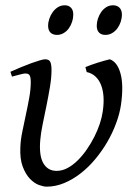

<svg xmlns="http://www.w3.org/2000/svg" viewBox="-20 -679 511 719"><path d="M433.1 -287.1Q428.2 -253.4 415 -217.8Q401.9 -182.1 382.1 -147.9Q362.3 -113.8 336.9 -83.3Q311.5 -52.7 282 -29.8Q252.4 -6.8 220.2 6.6Q188 20 154.8 20Q143.1 20 125.7 13.7Q108.4 7.3 92.3 -9.3Q76.2 -25.9 65.2 -54.7Q54.2 -83.5 56.2 -127.9Q57.1 -154.3 63.5 -185.5Q69.8 -216.8 76.9 -249.5Q84 -282.2 89.6 -313.5Q95.2 -344.7 95.2 -371.1Q95.2 -382.3 93.8 -388.9Q92.3 -395.5 89.6 -398.7Q86.9 -401.9 83.3 -402.8Q79.6 -403.8 75.2 -403.8Q70.8 -403.8 62.5 -401.9Q54.2 -399.9 45.9 -397.7Q37.6 -395.5 31.2 -393.8Q24.9 -392.1 24.9 -392.1L19 -410.2Q39.6 -419.4 60.3 -428Q81.1 -436.5 98.6 -442.9Q116.2 -449.2 129.6 -453.1Q143.1 -457 148.9 -457Q163.1 -457 168 -447.8Q172.9 -438.5 172.9 -416Q172.9 -388.2 167 -353Q161.1 -317.9 153.8 -282Q146.5 -246.1 139.6 -212.9Q132.8 -179.7 130.9 -155.8Q125.5 -97.2 142.1 -68.1Q158.7 -39.1 191.9 -39.1Q212.9 -39.1 232.9 -49.8Q252.9 -60.5 271 -78.4Q289.1 -96.2 304.9 -119.1Q320.8 -142.1 333.3 -166.7Q345.7 -191.4 353.8 -215.8Q361.8 -240.2 364.7 -261.2Q369.1 -290.5 367.7 -315.4Q366.2 -340.3 358.9 -359.6Q351.6 -378.9 338.1 -391.8Q324.7 -404.8 304.7 -409.2L299.8 -427.7Q308.6 -431.6 320.6 -435.8Q332.5 -439.9 345.2 -444.1Q357.9 -448.2 369.9 -451.4Q381.8 -454.6 391.1 -457Q419.4 -447.3 431.4 -403.3Q443.4 -359.4 433.1 -287.1ZM254.4 -624.5Q254.4 -610.8 250 -597.4Q245.6 -584 237.8 -573Q230 -562 218.5 -555.2Q207 -548.3 193.4 -548.3Q177.7 -548.3 168.9 -557.1Q160.2 -565.9 160.2 -582.5Q160.2 -595.7 164.8 -609.1Q169.4 -622.6 177.5 -633.8Q185.5 -645 197 -652.1Q208.5 -659.2 222.2 -659.2Q237.3 -659.2 245.8 -650.1Q254.4 -641.1 254.4 -624.5ZM436.5 -624.5Q436.5 -610.8 432.1 -597.4Q427.7 -584 419.7 -573Q411.6 -562 400.1 -555.2Q388.7 -548.3 374.5 -548.3Q359.4 -548.3 350.8 -557.1Q342.3 -565.9 342.3 -582.5Q342.3 -595.7 346.7 -609.1Q351.1 -622.6 358.9 -633.8Q366.7 -645 377.9 -652.1Q389.2 -659.2 403.3 -659.2Q418.5 -659.2 427.5 -650.1Q436.5 -641.1 436.5 -624.5Z"/></svg>

Font: Gentium
Style: Italic
Weight: 400
Italic angle: -7°
Designer: J. Victor Gaultney
Version: Version 1.02; 2005; OFL release